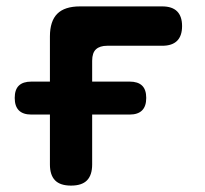

<svg xmlns="http://www.w3.org/2000/svg" viewBox="-20 -570 640 600"><path d="M202 10Q168 10 152 -6.5Q136 -23 136 -56V-212H78Q52 -212 39 -225Q26 -238 26 -264Q26 -290 39 -302.5Q52 -315 78 -315H136V-456Q136 -504 159 -527Q182 -550 230 -550H487Q518 -550 533.5 -534.5Q549 -519 549 -488.5Q549 -458 533.5 -442.5Q518 -427 487 -427H315Q292 -427 280 -416Q268 -405 268 -380V-315H385Q411 -315 424 -302.5Q437 -290 437 -264Q437 -238 424 -225Q411 -212 385 -212H268V-56Q268 -23 252 -6.5Q236 10 202 10Z"/></svg>

Font: Maple Mono Normal NL
Style: Bold
Weight: 700
Monospace: yes
Designer: subframe7536
Version: Version 7.000